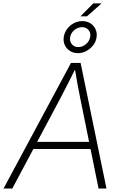

<svg xmlns="http://www.w3.org/2000/svg" viewBox="-40 -1092 707 1112"><path d="M-19.5 0 371.1 -727.5H426.8L576.7 0H530.8L425.3 -520Q417.5 -558.1 408.9 -604.5Q400.4 -650.9 391.1 -708H403.8Q376 -652.3 352.5 -606Q329.1 -559.6 308.1 -520L31.2 0ZM134.8 -229 141.6 -270.5H505.4L498.5 -229ZM426.3 -997.6 500 -1072.3H548.3L463.9 -997.6ZM411.6 -784.2Q384.8 -784.2 364.5 -797.4Q344.2 -810.5 334.7 -832.3Q325.2 -854 329.6 -879.9Q334 -905.3 349.6 -925.5Q365.2 -945.8 388.2 -957.8Q411.1 -969.7 436.5 -969.7Q463.9 -969.7 483.9 -956.8Q503.9 -943.8 513.7 -922.1Q523.4 -900.4 519 -874.5Q515.1 -849.1 499 -828.9Q482.9 -808.6 460.2 -796.4Q437.5 -784.2 411.6 -784.2ZM413.6 -819.3Q438 -819.3 458 -836.4Q478 -853.5 482.4 -877.9Q486.8 -901.9 472.9 -918.2Q459 -934.6 435.1 -934.6Q410.2 -934.6 390.1 -917.5Q370.1 -900.4 366.2 -876.5Q362.3 -852.5 376.2 -835.9Q390.1 -819.3 413.6 -819.3Z"/></svg>

Font: Inter 18pt ExtraLight
Style: Italic
Weight: 250
Italic angle: -9.3988°
Designer: Rasmus Andersson
Foundry: rsms
Version: Version 4.001;git-66647c0bb